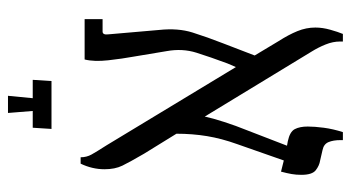

<svg xmlns="http://www.w3.org/2000/svg" viewBox="-219 -468 879 481"><g transform="rotate(90 220.5 -227.5)"><path d="M28 0V-45H59Q68 -45 66 -60L55 -187Q50 -234 61.5 -270.5Q73 -307 89 -348L119 -426L83 -486Q67 -511 58 -533Q49 -555 49 -578Q49 -596 54.5 -615.5Q60 -635 65 -647H84V-640Q84 -622 91.5 -603.5Q99 -585 109 -569L272 -301Q276 -320 285.5 -349.5Q295 -379 306 -406L345 -507L334 -509Q310 -514 303.5 -526.5Q297 -539 297 -559Q297 -576 300 -599Q303 -622 311 -647H331V-641Q331 -623 336 -611Q341 -599 356 -596L382 -590Q395 -588 406.5 -579Q418 -570 418 -543Q418 -530 416 -518.5Q414 -507 410 -492L382 -499L341 -382Q327 -343 321 -306.5Q315 -270 315 -230L365 -149Q386 -113 395 -94.5Q404 -76 404 -50Q404 -19 390 10H374Q374 -5 367 -17.5Q360 -30 344 -55L148 -379L139 -358Q123 -315 112 -280Q101 -245 108 -206L122 -122Q127 -95 131 -59.5Q135 -24 129 0ZM220 192 226 130H180L183 83H303L300 130H258L263 192Z"/></g></svg>

Font: Noto Serif Hebrew ExtraCondensed Medium
Style: Regular
Weight: 500
Width: 2
Designer: Monotype Design Team
Foundry: Monotype Imaging Inc.
Version: Version 2.004; ttfautohint (v1.8.4.7-5d5b)